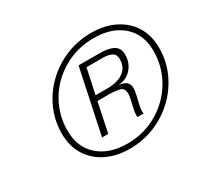

<svg xmlns="http://www.w3.org/2000/svg" viewBox="-110 -891 838 793"><g transform="rotate(-30 309.5 -494.5)"><path d="M303 -247Q239.5 -247 191.5 -271Q143.5 -295 116.5 -338.5Q89.5 -382 89.5 -441Q89.5 -503.5 114 -558Q138.5 -612.5 181.8 -654Q225 -695.5 281.5 -718.8Q338 -742 402 -742Q465.5 -742 513.5 -718Q561.5 -694 588.2 -650.8Q615 -607.5 615 -548.5Q615 -486 590.5 -431.5Q566 -377 523 -335.5Q480 -294 423.5 -270.5Q367 -247 303 -247ZM305 -270.5Q365 -270.5 416.2 -292.2Q467.5 -314 506.2 -352.2Q545 -390.5 566.8 -441Q588.5 -491.5 588.5 -549Q588.5 -628 537.5 -673Q486.5 -718 400 -718Q340.5 -718 289 -696.5Q237.5 -675 198.5 -637Q159.5 -599 137.8 -548.5Q116 -498 116 -440.5Q116 -361.5 167.2 -316Q218.5 -270.5 305 -270.5ZM225.5 -345 290.5 -651.5H391.5Q434 -651.5 456.8 -638.5Q479.5 -625.5 479.5 -594.5Q479.5 -555 455.2 -527.8Q431 -500.5 390.5 -498.5Q417.5 -496.5 429 -485.8Q440.5 -475 440.5 -456.5Q440.5 -445.5 436 -426.2Q431.5 -407 427 -387.2Q422.5 -367.5 422.5 -354.5Q422.5 -346.5 424 -345H394.5Q394.5 -346 394.2 -348.2Q394 -350.5 394 -355Q394 -367.5 398 -385.2Q402 -403 406 -419.8Q410 -436.5 410 -447Q410 -475.5 388.2 -480.2Q366.5 -485 340 -485H284.5L255 -345ZM289.5 -509.5H346.5Q393.5 -509.5 422.2 -529.5Q451 -549.5 451 -589Q451 -611.5 435.2 -620Q419.5 -628.5 392.5 -628.5H315Z"/></g></svg>

Font: Epilogue Light
Style: Italic
Weight: 300
Italic angle: -12°
Designer: Tyler Finck
Foundry: Etcetera Type Co
Version: Version 2.111; ttfautohint (v1.8.3)